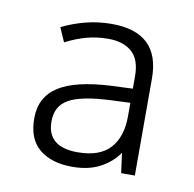

<svg xmlns="http://www.w3.org/2000/svg" viewBox="-49 -772 432 428"><g transform="rotate(10 167.0 -557.5)"><path d="M172 -722Q281 -722 281 -618V-398H250L244 -443Q229 -421 203 -407Q177 -393 140 -393Q93 -393 65.5 -415.5Q38 -438 38 -485Q38 -533 76 -557.5Q114 -582 195 -586L243 -588V-616Q243 -654 223.5 -671Q204 -688 170 -688Q144 -688 120.5 -681.5Q97 -675 74 -663L60 -695Q84 -707 112.5 -714.5Q141 -722 172 -722ZM197 -554Q133 -551 105 -535.5Q77 -520 77 -485Q77 -427 146 -427Q196 -427 219.5 -453Q243 -479 243 -525V-556Z"/></g></svg>

Font: Noto Sans Thaana ExtraLight
Style: Regular
Weight: 200
Designer: David Williams
Foundry: Google Inc.
Version: Version 3.001; ttfautohint (v1.8.4.7-5d5b)